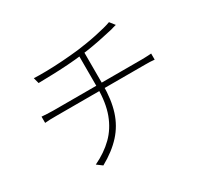

<svg xmlns="http://www.w3.org/2000/svg" viewBox="-154 -972 1308 1225"><g transform="rotate(-30 500.0 -360.0)"><path d="M177 -677Q214 -675 272 -676Q330 -677 393 -681.5Q456 -686 509 -692Q540 -696 578 -702Q616 -708 653.5 -716Q691 -724 722 -732Q753 -740 771 -747L800 -710Q791 -708 781 -705Q771 -702 761 -699Q733 -693 693 -684Q653 -675 607 -667Q561 -659 520 -654Q464 -647 405 -643Q346 -639 289.5 -637.5Q233 -636 188 -635ZM244 -2Q326 -41 382.5 -96.5Q439 -152 468.5 -231.5Q498 -311 498 -422Q498 -422 498 -455Q498 -488 498 -543Q498 -598 498 -665L538 -672Q538 -651 538 -619Q538 -587 538 -553Q538 -519 538 -489Q538 -459 538 -440.5Q538 -422 538 -422Q538 -311 512 -229Q486 -147 429.5 -85Q373 -23 283 27ZM97 -440Q111 -439 135 -437.5Q159 -436 181 -436Q195 -436 234 -436Q273 -436 328.5 -436Q384 -436 447 -436Q510 -436 573 -436Q636 -436 690.5 -436Q745 -436 783 -436Q821 -436 833 -436Q844 -436 856.5 -436.5Q869 -437 881 -437.5Q893 -438 904 -439V-394Q890 -396 871 -396.5Q852 -397 834 -397Q822 -397 784 -397Q746 -397 691.5 -397Q637 -397 574 -397Q511 -397 448 -397Q385 -397 329.5 -397Q274 -397 235.5 -397Q197 -397 183 -397Q158 -397 136 -396.5Q114 -396 97 -394Z"/></g></svg>

Font: Noto Sans KR ExtraLight
Style: Regular
Weight: 250
Designer: Ryoko NISHIZUKA  (kana, bopomofo & ideographs); Paul D. Hunt (Latin, Greek & Cyrillic); Sandoll Communications , Soo-you
Foundry: Adobe
Version: Version 2.004-H2;hotconv 1.0.118;makeotfexe 2.5.65603